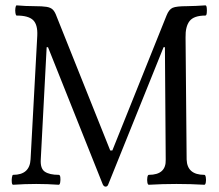

<svg xmlns="http://www.w3.org/2000/svg" viewBox="-20 -686 818 716"><path d="M374 10Q367 10 363 1L159 -510H154L132 -91Q130 -57 147.5 -45.5Q165 -34 199 -34Q204 -34 205 -24.5Q206 -15 204.5 -6Q203 3 199 3Q157 0 115 0Q73 0 29 3Q25 3 24 -6Q23 -15 24.5 -24.5Q26 -34 29 -34Q91 -34 94 -92L119 -553Q121 -594 103.5 -611Q86 -628 42 -628Q39 -628 37.5 -637.5Q36 -647 37.5 -656.5Q39 -666 42 -666Q75 -663 109 -663Q138 -663 153.5 -660.5Q169 -658 177 -650Q185 -642 191 -625L391 -125H399L601 -628Q610 -651 624 -657Q638 -663 677 -663Q692 -663 711 -664Q730 -665 746 -666Q750 -666 751 -656.5Q752 -647 751 -637.5Q750 -628 746 -628Q703 -628 687 -607.5Q671 -587 672 -546L676 -91Q678 -34 742 -34Q746 -34 747.5 -24.5Q749 -15 747.5 -6Q746 3 742 3Q691 0 638 0Q586 0 535 3Q531 3 529.5 -6Q528 -15 529.5 -24.5Q531 -34 535 -34Q600 -34 598 -91L595 -510H590L384 1Q381 10 374 10Z"/></svg>

Font: Junicode Two Beta Condensed
Style: Regular
Weight: 400
Width: 3
Designer: Peter S. Baker
Foundry: Briery Creek Software
Version: Version 1.053; ttfautohint (v1.8.4)